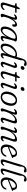

<svg xmlns="http://www.w3.org/2000/svg" viewBox="2294 -3056 770 5398"><g transform="rotate(90 2679.0 -357.0)"><path d="M124 -393 85 -402Q68 -408.5 68 -421.5Q68 -440 93 -440H135.5Q153.5 -440 165 -455.5L200 -513.5Q210 -529 224.5 -529Q241 -529 241 -511.5Q241 -499.5 233.5 -474L222.5 -438.5H324Q340.5 -438.5 340.5 -424.5Q340.5 -411 329.5 -404Q318.5 -397 301 -397H209.5L128.5 -137Q112 -85 120 -65.2Q128 -45.5 153.5 -45.5Q193 -45.5 232.5 -89Q245 -102 254 -100.5Q265.5 -99 262 -82.5Q257 -61.5 235.5 -40.5Q214 -19.5 182.8 -5.5Q151.5 8.5 117.5 8.5Q70 8.5 56 -24.5Q42 -57.5 61 -117L129 -337Q138 -365 137.5 -376.8Q137 -388.5 124 -393Z M392 -363.5Q385.5 -365.5 383.5 -372.8Q381.5 -380 387 -390Q401 -415 429.5 -433Q458 -451 489.5 -451Q536 -451 536 -406.5Q536 -390.5 530.5 -369.8Q525 -349 516.5 -323.5Q552 -384.5 592.8 -417.8Q633.5 -451 671.5 -451Q702 -451 717.8 -432.2Q733.5 -413.5 733.5 -381.5Q733.5 -350 719.8 -332Q706 -314 686 -314Q674 -314 668.2 -321Q662.5 -328 662.5 -338.5Q662.5 -347.5 665 -356.2Q667.5 -365 667.5 -377.5Q667.5 -402 645 -402Q620.5 -402 588.8 -372.5Q557 -343 525.8 -290Q494.5 -237 472 -166.5Q459 -126.5 454.8 -106.8Q450.5 -87 450.5 -73.5Q450.5 -57 458.5 -47.5Q466.5 -38 466.5 -27.5Q466.5 -11.5 447.8 -1.5Q429 8.5 403 8.5Q374.5 8.5 369.8 -14Q365 -36.5 383.5 -88L462.5 -320.5Q476 -360 475.2 -378.5Q474.5 -397 456.5 -397Q447.5 -397 437.5 -391.5Q427.5 -386 413.5 -372.5Q399.5 -360.5 392 -363.5Z M1057 -102.5Q1049.5 -73.5 1052.5 -60.5Q1055.5 -47.5 1069.5 -47.5Q1088 -47.5 1111.5 -71Q1125 -84 1133.5 -79.5Q1146 -74 1135 -50.5Q1121.5 -25 1095.5 -8.2Q1069.5 8.5 1038 8.5Q990.5 8.5 990.5 -40.5Q990.5 -57 995.8 -82Q1001 -107 1017.5 -163.5Q970 -77 917.5 -34.2Q865 8.5 812.5 8.5Q768 8.5 744.2 -24.8Q720.5 -58 727.5 -127Q733 -188.5 760 -246.5Q787 -304.5 830.8 -350.8Q874.5 -397 930 -424.2Q985.5 -451.5 1047 -451.5Q1149.5 -451.5 1147.5 -406Q1147 -390.5 1136.8 -380.2Q1126.5 -370 1122 -354.5ZM793 -135Q787 -85.5 800.8 -62Q814.5 -38.5 841.5 -38.5Q869 -38.5 899.2 -62.5Q929.5 -86.5 958.8 -125.5Q988 -164.5 1012 -210.2Q1036 -256 1050.8 -300Q1065.5 -344 1067.5 -377Q1069 -410 1025 -410Q987.5 -410 949 -387.2Q910.5 -364.5 877 -325.8Q843.5 -287 821 -237.8Q798.5 -188.5 793 -135Z M1619 -51Q1605 -26 1578.5 -8.8Q1552 8.5 1522.5 8.5Q1472 8.5 1472 -44Q1472 -59 1477.8 -83.2Q1483.5 -107.5 1500 -158.5Q1451.5 -74.5 1398 -33Q1344.5 8.5 1293 8.5Q1247.5 8.5 1223.5 -26.2Q1199.5 -61 1208 -131.5Q1213.5 -195.5 1240.8 -253.2Q1268 -311 1311.2 -355.5Q1354.5 -400 1408.2 -425.5Q1462 -451 1521 -451Q1555.5 -451 1579.5 -438L1626.5 -595Q1664 -721.5 1772 -721.5Q1801.5 -721.5 1817.2 -709.8Q1833 -698 1833 -682.5Q1833 -667 1823.8 -656.8Q1814.5 -646.5 1798 -646.5Q1780 -646.5 1765.2 -654.8Q1750.5 -663 1731 -663Q1710.5 -663 1696.2 -649.5Q1682 -636 1676.5 -615.5Q1670.5 -594 1673 -573.8Q1675.5 -553.5 1665.5 -520.5L1553 -142Q1538.5 -93 1537 -70.2Q1535.5 -47.5 1554.5 -47.5Q1573.5 -47.5 1596 -72Q1600.5 -76.5 1606.5 -79.2Q1612.5 -82 1617.5 -79Q1630.5 -72.5 1619 -51ZM1271.5 -130.5Q1267 -87.5 1281.2 -64Q1295.5 -40.5 1322 -40.5Q1349 -40.5 1380.5 -63.5Q1412 -86.5 1443.2 -125Q1474.5 -163.5 1500.2 -211.8Q1526 -260 1541 -310.5L1564.5 -388.5Q1543.5 -411 1503.5 -411Q1464.5 -411 1425.5 -388Q1386.5 -365 1353.2 -325.5Q1320 -286 1298 -235.8Q1276 -185.5 1271.5 -130.5Z M1880 -553.5Q1858.5 -553.5 1846.5 -567Q1834.5 -580.5 1836.5 -601Q1839 -623.5 1856.8 -641.2Q1874.5 -659 1901.5 -659Q1923.5 -659 1935 -645.5Q1946.5 -632 1944.5 -611Q1942 -589 1924.2 -571.2Q1906.5 -553.5 1880 -553.5ZM1794.5 -114.5Q1781 -78.5 1783.2 -62.8Q1785.5 -47 1802.5 -47Q1811 -47 1821.2 -52.2Q1831.5 -57.5 1845 -70.5Q1859 -83 1867 -78.5Q1873 -76 1873.5 -67.5Q1874 -59 1867.5 -48Q1853 -23.5 1826 -7.5Q1799 8.5 1769.5 8.5Q1733.5 8.5 1720.8 -18.5Q1708 -45.5 1729 -100.5L1813 -327.5Q1826.5 -363.5 1824.8 -380Q1823 -396.5 1806 -396.5Q1787 -396.5 1762.5 -372Q1756 -366.5 1750.5 -364Q1745 -361.5 1739.5 -364Q1733.5 -367 1733 -375.5Q1732.5 -384 1739 -394Q1754.5 -418.5 1782.2 -434.8Q1810 -451 1838 -451Q1873.5 -451 1886 -423.8Q1898.5 -396.5 1877.5 -341Z M2059 -393 2020 -402Q2003 -408.5 2003 -421.5Q2003 -440 2028 -440H2070.5Q2088.5 -440 2100 -455.5L2135 -513.5Q2145 -529 2159.5 -529Q2176 -529 2176 -511.5Q2176 -499.5 2168.5 -474L2157.5 -438.5H2259Q2275.5 -438.5 2275.5 -424.5Q2275.5 -411 2264.5 -404Q2253.5 -397 2236 -397H2144.5L2063.5 -137Q2047 -85 2055 -65.2Q2063 -45.5 2088.5 -45.5Q2128 -45.5 2167.5 -89Q2180 -102 2189 -100.5Q2200.5 -99 2197 -82.5Q2192 -61.5 2170.5 -40.5Q2149 -19.5 2117.8 -5.5Q2086.5 8.5 2052.5 8.5Q2005 8.5 1991 -24.5Q1977 -57.5 1996 -117L2064 -337Q2073 -365 2072.5 -376.8Q2072 -388.5 2059 -393Z M2471 -553.5Q2449.5 -553.5 2437.5 -567Q2425.5 -580.5 2427.5 -601Q2430 -623.5 2447.8 -641.2Q2465.5 -659 2492.5 -659Q2514.5 -659 2526 -645.5Q2537.5 -632 2535.5 -611Q2533 -589 2515.2 -571.2Q2497.5 -553.5 2471 -553.5ZM2385.5 -114.5Q2372 -78.5 2374.2 -62.8Q2376.5 -47 2393.5 -47Q2402 -47 2412.2 -52.2Q2422.5 -57.5 2436 -70.5Q2450 -83 2458 -78.5Q2464 -76 2464.5 -67.5Q2465 -59 2458.5 -48Q2444 -23.5 2417 -7.5Q2390 8.5 2360.5 8.5Q2324.5 8.5 2311.8 -18.5Q2299 -45.5 2320 -100.5L2404 -327.5Q2417.5 -363.5 2415.8 -380Q2414 -396.5 2397 -396.5Q2378 -396.5 2353.5 -372Q2347 -366.5 2341.5 -364Q2336 -361.5 2330.5 -364Q2324.5 -367 2324 -375.5Q2323.5 -384 2330 -394Q2345.5 -418.5 2373.2 -434.8Q2401 -451 2429 -451Q2464.5 -451 2477 -423.8Q2489.5 -396.5 2468.5 -341Z M2811.5 -451.5Q2865 -449.5 2900 -420.8Q2935 -392 2948.2 -342.8Q2961.5 -293.5 2950 -230.5Q2936 -151 2899 -96.8Q2862 -42.5 2809.5 -15.8Q2757 11 2696 8.5Q2645.5 6.5 2610.2 -21Q2575 -48.5 2561 -97.8Q2547 -147 2559.5 -213.5Q2572 -282.5 2607 -337.2Q2642 -392 2694.2 -423Q2746.5 -454 2811.5 -451.5ZM2709.5 -31.5Q2744.5 -30 2779.5 -52.5Q2814.5 -75 2842 -121.2Q2869.5 -167.5 2882.5 -237.5Q2899 -321 2872.2 -365.2Q2845.5 -409.5 2799 -411.5Q2762 -413 2726.8 -387.8Q2691.5 -362.5 2664.8 -315.5Q2638 -268.5 2626 -205Q2609.5 -119.5 2635.2 -76.5Q2661 -33.5 2709.5 -31.5Z M3054.5 -364.5Q3048 -367.5 3047.5 -376.2Q3047 -385 3053.5 -394.5Q3070.5 -420.5 3099 -435.8Q3127.5 -451 3157 -451Q3206 -451 3206 -407.5Q3206 -391.5 3198.5 -369Q3191 -346.5 3174 -302Q3227 -383.5 3285.2 -417.2Q3343.5 -451 3388.5 -451Q3440.5 -451 3447.8 -413.2Q3455 -375.5 3430.5 -307L3363.5 -113.5Q3340.5 -48 3371 -48Q3380 -48 3389.5 -52.8Q3399 -57.5 3412.5 -71.5Q3426 -83.5 3433.5 -79Q3447 -72 3435 -50Q3418.5 -22 3392.8 -6.8Q3367 8.5 3337.5 8.5Q3262 8.5 3298 -97L3367.5 -302Q3385.5 -354.5 3379 -375.5Q3372.5 -396.5 3344.5 -396.5Q3313 -396.5 3272 -368Q3231 -339.5 3192.5 -286.8Q3154 -234 3130.5 -160.5Q3116 -117 3111.8 -100.8Q3107.5 -84.5 3107.5 -75Q3107.5 -64 3110.8 -52.8Q3114 -41.5 3114 -28.5Q3114 -11.5 3097.8 -1.5Q3081.5 8.5 3056.5 8.5Q3032 8.5 3027.2 -12.2Q3022.5 -33 3040.5 -80.5L3128.5 -325.5Q3142.5 -365 3141 -381Q3139.5 -397 3123 -397Q3103.5 -397 3078.5 -373Q3063.5 -360 3054.5 -364.5Z M3568 -364.5Q3561.5 -367.5 3561 -376.2Q3560.5 -385 3567 -394.5Q3584 -420.5 3612.5 -435.8Q3641 -451 3670.5 -451Q3719.5 -451 3719.5 -407.5Q3719.5 -391.5 3712 -369Q3704.5 -346.5 3687.5 -302Q3740.5 -383.5 3798.8 -417.2Q3857 -451 3902 -451Q3954 -451 3961.2 -413.2Q3968.5 -375.5 3944 -307L3877 -113.5Q3854 -48 3884.5 -48Q3893.5 -48 3903 -52.8Q3912.5 -57.5 3926 -71.5Q3939.5 -83.5 3947 -79Q3960.5 -72 3948.5 -50Q3932 -22 3906.2 -6.8Q3880.5 8.5 3851 8.5Q3775.5 8.5 3811.5 -97L3881 -302Q3899 -354.5 3892.5 -375.5Q3886 -396.5 3858 -396.5Q3826.5 -396.5 3785.5 -368Q3744.5 -339.5 3706 -286.8Q3667.5 -234 3644 -160.5Q3629.5 -117 3625.2 -100.8Q3621 -84.5 3621 -75Q3621 -64 3624.2 -52.8Q3627.5 -41.5 3627.5 -28.5Q3627.5 -11.5 3611.2 -1.5Q3595 8.5 3570 8.5Q3545.5 8.5 3540.8 -12.2Q3536 -33 3554 -80.5L3642 -325.5Q3656 -365 3654.5 -381Q3653 -397 3636.5 -397Q3617 -397 3592 -373Q3577 -360 3568 -364.5Z M4382.5 -132Q4378 -99.5 4352.8 -67Q4327.5 -34.5 4284 -13Q4240.5 8.5 4181.5 8.5Q4109 8.5 4073.5 -36Q4038 -80.5 4043 -156.5Q4046 -215.5 4067.5 -268.8Q4089 -322 4123.8 -363.2Q4158.5 -404.5 4201.8 -428Q4245 -451.5 4292 -451.5Q4342 -451.5 4367.2 -423.8Q4392.5 -396 4395 -354Q4396.5 -341.5 4406.5 -342.5Q4421.5 -344.5 4423 -330Q4424.5 -313.5 4401 -305Q4370.5 -293 4330.5 -277.2Q4290.5 -261.5 4248.8 -245Q4207 -228.5 4170.5 -214.2Q4134 -200 4111 -191Q4110 -183.5 4109.5 -175.5Q4105 -105 4132 -70.8Q4159 -36.5 4207 -36.5Q4247.5 -36.5 4286.8 -61.5Q4326 -86.5 4349 -138.5Q4360.5 -156 4371.5 -155.5Q4386.5 -154.5 4382.5 -132ZM4276 -413.5Q4246 -413.5 4213.5 -388.2Q4181 -363 4154.8 -320.2Q4128.5 -277.5 4116.5 -224.5Q4143.5 -235 4181.5 -250.5Q4219.5 -266 4259.8 -282.5Q4300 -299 4332.5 -313Q4335.5 -326 4335.5 -346Q4335.5 -377 4320 -395.2Q4304.5 -413.5 4276 -413.5Z M4768.5 -719.5Q4799 -719.5 4814.2 -707.8Q4829.5 -696 4829.5 -680Q4829.5 -664.5 4819.5 -654Q4809.5 -643.5 4791.5 -643.5Q4772.5 -643.5 4759.2 -651.8Q4746 -660 4725.5 -660Q4706 -660 4690.8 -645.2Q4675.5 -630.5 4668.5 -605.5Q4661.5 -582 4663.5 -558.8Q4665.5 -535.5 4654 -498.5L4540.5 -124Q4526.5 -79 4529.5 -63.5Q4532.5 -48 4551 -48Q4583.5 -48 4614 -86Q4622.5 -96 4631 -93Q4645.5 -88.5 4636.5 -67Q4624 -35.5 4589 -13.5Q4554 8.5 4514 8.5Q4473 8.5 4464 -19.8Q4455 -48 4474.5 -112L4614 -571Q4638 -649.5 4676.8 -684.5Q4715.5 -719.5 4768.5 -719.5Z M5025 -719.5Q5055.5 -719.5 5070.8 -707.8Q5086 -696 5086 -680Q5086 -664.5 5076 -654Q5066 -643.5 5048 -643.5Q5029 -643.5 5015.8 -651.8Q5002.5 -660 4982 -660Q4962.5 -660 4947.2 -645.2Q4932 -630.5 4925 -605.5Q4918 -582 4920 -558.8Q4922 -535.5 4910.5 -498.5L4797 -124Q4783 -79 4786 -63.5Q4789 -48 4807.5 -48Q4840 -48 4870.5 -86Q4879 -96 4887.5 -93Q4902 -88.5 4893 -67Q4880.5 -35.5 4845.5 -13.5Q4810.5 8.5 4770.5 8.5Q4729.5 8.5 4720.5 -19.8Q4711.5 -48 4731 -112L4870.5 -571Q4894.5 -649.5 4933.2 -684.5Q4972 -719.5 5025 -719.5Z M5307.5 -132Q5303 -99.5 5277.8 -67Q5252.5 -34.5 5209 -13Q5165.5 8.5 5106.5 8.5Q5034 8.5 4998.5 -36Q4963 -80.5 4968 -156.5Q4971 -215.5 4992.5 -268.8Q5014 -322 5048.8 -363.2Q5083.5 -404.5 5126.8 -428Q5170 -451.5 5217 -451.5Q5267 -451.5 5292.2 -423.8Q5317.5 -396 5320 -354Q5321.5 -341.5 5331.5 -342.5Q5346.5 -344.5 5348 -330Q5349.5 -313.5 5326 -305Q5295.5 -293 5255.5 -277.2Q5215.5 -261.5 5173.8 -245Q5132 -228.5 5095.5 -214.2Q5059 -200 5036 -191Q5035 -183.5 5034.5 -175.5Q5030 -105 5057 -70.8Q5084 -36.5 5132 -36.5Q5172.5 -36.5 5211.8 -61.5Q5251 -86.5 5274 -138.5Q5285.5 -156 5296.5 -155.5Q5311.5 -154.5 5307.5 -132ZM5201 -413.5Q5171 -413.5 5138.5 -388.2Q5106 -363 5079.8 -320.2Q5053.5 -277.5 5041.5 -224.5Q5068.5 -235 5106.5 -250.5Q5144.5 -266 5184.8 -282.5Q5225 -299 5257.5 -313Q5260.5 -326 5260.5 -346Q5260.5 -377 5245 -395.2Q5229.5 -413.5 5201 -413.5Z"/></g></svg>

Font: Fraunces 72pt SuperSoft Light
Style: Italic
Weight: 300
Italic angle: -16°
Version: Version 1.000;[b76b70a41]